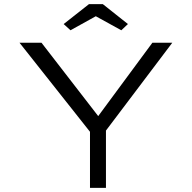

<svg xmlns="http://www.w3.org/2000/svg" viewBox="-20 -906 925 926"><path d="M414 0V-312L427 -254L74 -700H180L463 -334L444 -333L715 -700H811L481 -263L491 -320V0ZM320 -760 287 -790 409 -886H476L597 -790L565 -760L427 -836H457Z"/></svg>

Font: Lexend Tera Light
Style: Regular
Weight: 300
Designer: Bonnie Shaver-Troup, Thomas Jockin
Foundry: Lexend
Version: Version 1.007